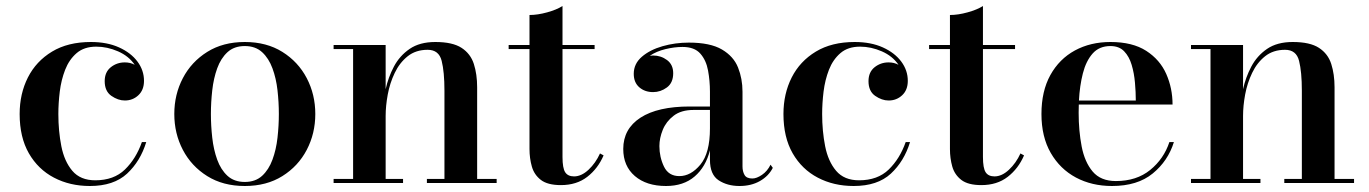

<svg xmlns="http://www.w3.org/2000/svg" viewBox="-20 -610 4563 640"><path d="M467.5 -136.5Q448 -72.5 403.5 -31.2Q359 10 279.5 10Q213 10 160 -17.8Q107 -45.5 76.2 -99Q45.5 -152.5 45.5 -230Q45.5 -297.5 73 -351.8Q100.5 -406 153.5 -438Q206.5 -470 283 -470Q337 -470 376.8 -452Q416.5 -434 438.2 -404.8Q460 -375.5 460 -340.5Q460 -310 441.2 -292.5Q422.5 -275 396 -275Q373.5 -275 351.2 -290.5Q329 -306 329 -339.5Q329 -369.5 349.2 -385.8Q369.5 -402 396 -402Q414.5 -402 429 -394Q409.5 -423 373.5 -438.8Q337.5 -454.5 301 -454.5Q260.5 -454.5 235.5 -433Q210.5 -411.5 197.2 -377.5Q184 -343.5 179.2 -304.5Q174.5 -265.5 174.5 -230Q174.5 -173 184.5 -122.5Q194.5 -72 221.2 -40.5Q248 -9 297.5 -9Q359.5 -9 396.5 -45Q433.5 -81 453 -136.5Z M561 -230Q561 -295 589.5 -349.5Q618 -404 670.8 -437Q723.5 -470 796 -470Q868.5 -470 921.2 -437Q974 -404 1002.5 -349.5Q1031 -295 1031 -230Q1031 -165 1002.5 -110.5Q974 -56 921.2 -23Q868.5 10 796 10Q723.5 10 670.8 -23Q618 -56 589.5 -110.5Q561 -165 561 -230ZM683 -230Q683 -191 687.5 -151Q692 -111 704 -77.8Q716 -44.5 738.2 -24Q760.5 -3.5 796 -3.5Q831.5 -3.5 853.8 -24Q876 -44.5 888.2 -77.8Q900.5 -111 905 -151Q909.5 -191 909.5 -230Q909.5 -269 905 -309Q900.5 -349 888.2 -382.2Q876 -415.5 853.8 -436Q831.5 -456.5 796 -456.5Q760.5 -456.5 738.2 -436Q716 -415.5 704 -382.2Q692 -349 687.5 -309Q683 -269 683 -230Z M1092 -13.5H1157V-446.5H1092V-460H1265.5V-312.5Q1274 -352 1293 -388Q1312 -424 1345.5 -447Q1379 -470 1431 -470Q1488.5 -470 1518.5 -450.5Q1548.5 -431 1559.5 -396.8Q1570.5 -362.5 1570.5 -319V-13.5H1635.5V0H1403V-13.5H1461.5V-307.5Q1461.5 -370.5 1452.2 -407.2Q1443 -444 1405.5 -444Q1366 -444 1339 -422.5Q1312 -401 1295.8 -367Q1279.5 -333 1272.5 -295Q1265.5 -257 1265.5 -223.5V-13.5H1323.5V0H1092Z M1992 -92Q1973 -48 1937.5 -20.5Q1902 7 1849.5 7Q1805.5 7 1783 -10.2Q1760.5 -27.5 1752.8 -55Q1745 -82.5 1745 -113V-446.5H1675.5V-460H1745V-560Q1772 -560 1803.8 -568.8Q1835.5 -577.5 1855 -590V-460H1962V-446.5H1855V-87Q1855 -49.5 1864 -35.8Q1873 -22 1893.5 -22Q1918 -22 1941.8 -44.2Q1965.5 -66.5 1980 -98.5Z M2279 -255H2346.5V-304.5Q2346.5 -340.5 2340.2 -374.8Q2334 -409 2314.5 -431.2Q2295 -453.5 2255 -453.5Q2228 -453.5 2198 -446.2Q2168 -439 2146 -424Q2151.5 -425 2157 -425Q2183 -425 2203.5 -409.8Q2224 -394.5 2224 -366Q2224 -334 2203 -318.5Q2182 -303 2157 -303Q2129.5 -303 2111 -319Q2092.5 -335 2092.5 -364Q2092.5 -397.5 2119.5 -420.8Q2146.5 -444 2188.5 -456Q2230.5 -468 2276 -468Q2347.5 -468 2386.5 -445Q2425.5 -422 2440.2 -384.8Q2455 -347.5 2455 -304.5V-55.5Q2455 -38.5 2461.8 -26.8Q2468.5 -15 2488 -15Q2502 -15 2520 -27.2Q2538 -39.5 2548.5 -61L2556 -50.5Q2542 -23 2513 -6.5Q2484 10 2445 10Q2404.5 10 2375.5 -9Q2346.5 -28 2346.5 -77.5V-109Q2332.5 -53.5 2295.5 -21.8Q2258.5 10 2200 10Q2135 10 2096.2 -23.2Q2057.5 -56.5 2057.5 -113.5Q2057.5 -180.5 2115 -217.8Q2172.5 -255 2279 -255ZM2244.5 -23Q2283 -23 2314.8 -61.5Q2346.5 -100 2346.5 -182V-243.5H2292Q2250.5 -243.5 2225.5 -224.2Q2200.5 -205 2189.2 -177.2Q2178 -149.5 2178 -123Q2178 -86.5 2193.2 -54.8Q2208.5 -23 2244.5 -23Z M3013.5 -136.5Q2994 -72.5 2949.5 -31.2Q2905 10 2825.5 10Q2759 10 2706 -17.8Q2653 -45.5 2622.2 -99Q2591.5 -152.5 2591.5 -230Q2591.5 -297.5 2619 -351.8Q2646.5 -406 2699.5 -438Q2752.5 -470 2829 -470Q2883 -470 2922.8 -452Q2962.5 -434 2984.2 -404.8Q3006 -375.5 3006 -340.5Q3006 -310 2987.2 -292.5Q2968.5 -275 2942 -275Q2919.5 -275 2897.2 -290.5Q2875 -306 2875 -339.5Q2875 -369.5 2895.2 -385.8Q2915.5 -402 2942 -402Q2960.5 -402 2975 -394Q2955.5 -423 2919.5 -438.8Q2883.5 -454.5 2847 -454.5Q2806.5 -454.5 2781.5 -433Q2756.5 -411.5 2743.2 -377.5Q2730 -343.5 2725.2 -304.5Q2720.5 -265.5 2720.5 -230Q2720.5 -173 2730.5 -122.5Q2740.5 -72 2767.2 -40.5Q2794 -9 2843.5 -9Q2905.5 -9 2942.5 -45Q2979.5 -81 2999 -136.5Z M3393.5 -92Q3374.5 -48 3339 -20.5Q3303.5 7 3251 7Q3207 7 3184.5 -10.2Q3162 -27.5 3154.2 -55Q3146.5 -82.5 3146.5 -113V-446.5H3077V-460H3146.5V-560Q3173.5 -560 3205.2 -568.8Q3237 -577.5 3256.5 -590V-460H3363.5V-446.5H3256.5V-87Q3256.5 -49.5 3265.5 -35.8Q3274.5 -22 3295 -22Q3319.5 -22 3343.2 -44.2Q3367 -66.5 3381.5 -98.5Z M3893 -136.5Q3873.5 -73.5 3822.5 -31.8Q3771.5 10 3686.5 10Q3619.5 10 3566.5 -18.2Q3513.5 -46.5 3482.5 -100.2Q3451.5 -154 3451.5 -230Q3451.5 -306 3481.2 -359.8Q3511 -413.5 3563 -441.8Q3615 -470 3681.5 -470Q3755 -470 3800.8 -440.5Q3846.5 -411 3867.5 -363.5Q3888.5 -316 3888.5 -261.5H3576Q3575.5 -248 3575.5 -234Q3575.5 -174 3585.5 -122Q3595.5 -70 3622.2 -38.2Q3649 -6.5 3699.5 -6.5Q3768.5 -6.5 3814 -43.5Q3859.5 -80.5 3878 -136.5ZM3681.5 -456.5Q3644 -456.5 3622 -431.5Q3600 -406.5 3589.5 -365.2Q3579 -324 3576.5 -275H3766Q3766 -303 3763.2 -334.5Q3760.5 -366 3752.2 -393.8Q3744 -421.5 3727.2 -439Q3710.5 -456.5 3681.5 -456.5Z M3950 -13.5H4015V-446.5H3950V-460H4123.5V-312.5Q4132 -352 4151 -388Q4170 -424 4203.5 -447Q4237 -470 4289 -470Q4346.5 -470 4376.5 -450.5Q4406.5 -431 4417.5 -396.8Q4428.5 -362.5 4428.5 -319V-13.5H4493.5V0H4261V-13.5H4319.5V-307.5Q4319.5 -370.5 4310.2 -407.2Q4301 -444 4263.5 -444Q4224 -444 4197 -422.5Q4170 -401 4153.8 -367Q4137.5 -333 4130.5 -295Q4123.5 -257 4123.5 -223.5V-13.5H4181.5V0H3950Z"/></svg>

Font: Bodoni* 16 Medium
Style: Regular
Weight: 500
Version: Version 2.2